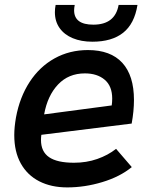

<svg xmlns="http://www.w3.org/2000/svg" viewBox="-20 -766 640 794"><path d="M39 -207.5Q39 -239.5 46 -280Q61.5 -364 102.5 -427Q143.5 -490 205.5 -524.5Q267.5 -559 343.5 -559Q437.5 -559 485.8 -506.2Q534 -453.5 534 -352.5Q534 -307 524.5 -255L151 -208.5Q149.5 -197.5 149.5 -187Q149.5 -139 183 -116Q216.5 -93 286 -93Q337.5 -93 382 -108.5Q426.5 -124 460 -150.5L525 -75Q476 -35 403.2 -13Q330.5 9 258 9Q192 9 142.5 -16.2Q93 -41.5 66 -90Q39 -138.5 39 -207.5ZM444 -358Q444 -410 413 -436.2Q382 -462.5 331 -462.5Q263.5 -462.5 220 -416.5Q176.5 -370.5 162.5 -293L442 -330Q444 -343.5 444 -358ZM207 -715.5Q207 -730 210 -745.5H289Q286.5 -732 286.5 -723.5Q286.5 -664 366 -664Q456 -664 470.5 -745.5H548.5Q536 -667.5 489.2 -630.5Q442.5 -593.5 362 -593.5Q316 -593.5 281 -608Q246 -622.5 226.5 -650Q207 -677.5 207 -715.5Z"/></svg>

Font: JuliaMono SemiBold
Style: Italic
Weight: 600
Italic angle: -9°
Monospace: yes
Designer: cormullion
Foundry: corm
Version: Version 0.056; ttfautohint (v1.8.4)